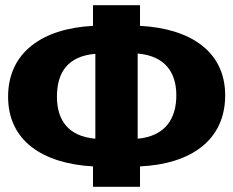

<svg xmlns="http://www.w3.org/2000/svg" viewBox="-20 -715 893 735"><path d="M842 -350C842 -518 709 -606 516 -616V-695H336V-616C143 -606 11 -515 11 -345C11 -176 143 -89 336 -78V0H516V-78C709 -87 842 -177 842 -350ZM507 -184V-510C611 -501 655 -439 655 -350C655 -262 614 -194 507 -184ZM198 -345C198 -436 238 -500 345 -509V-184C242 -193 198 -254 198 -345Z"/></svg>

Font: Fira Sans ExtraBold
Style: Regular
Weight: 800
Designer: bBox Type GmbH & Carrois Corporate GbR & Edenspiekermann AG
Foundry: bBox Type GmbH & Carrois Corporate GbR & Edenspiekermann AG
Version: Version 4.300;PS 004.300;hotconv 1.0.88;makeotf.lib2.5.64775